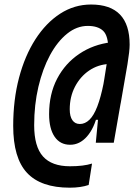

<svg xmlns="http://www.w3.org/2000/svg" viewBox="-20 -723 626 867"><path d="M294.9 124.5Q164.6 124.5 102.1 57.6Q39.6 -9.3 39.6 -154.8Q39.6 -272 65.9 -371.8Q92.3 -471.7 140.1 -545.9Q188 -620.1 252 -661.4Q315.9 -702.6 391.1 -702.6Q565.4 -702.6 565.4 -521.5Q565.4 -493.2 555.7 -433.6Q545.9 -374 524.9 -255.9H432.1Q443.8 -322.8 450.9 -365.7Q458 -408.7 461.7 -434.1Q465.3 -459.5 466.8 -473.9Q468.3 -488.3 469.2 -497.6Q469.2 -561.5 445.8 -583.7Q422.4 -606 376.5 -606Q326.7 -606 283 -570.8Q239.3 -535.6 205.8 -473.9Q172.4 -412.1 153.3 -330.8Q134.3 -249.5 134.3 -157.7Q134.3 -61 174.1 -16.6Q213.9 27.8 295.9 27.8Q357.4 27.8 395.5 15.6L380.4 112.3Q344.7 124.5 294.9 124.5ZM296.9 -69.3Q251.5 -69.3 226.6 -105.7Q201.7 -142.1 201.7 -207.5Q201.7 -298.3 238 -367.7Q274.4 -437 337.9 -479.7Q401.4 -522.5 482.4 -532.2L472.2 -434.1Q422.4 -431.6 382.3 -404.3Q342.3 -377 318.6 -331.5Q294.9 -286.1 294.9 -229.5Q294.9 -197.3 306.9 -180.2Q318.8 -163.1 340.8 -163.1Q364.3 -163.1 384 -182.4Q403.8 -201.7 419.4 -242.4Q435.1 -283.2 447.8 -346.7H540.5L493.7 -78.6H412.6L426.8 -227.5L454.6 -182.1H399.4L421.4 -211.9Q405.8 -144 372.8 -106.7Q339.8 -69.3 296.9 -69.3Z"/></svg>

Font: Cascadia Mono Medium
Style: Italic
Weight: 500
Italic angle: -10°
Monospace: yes
Designer: Aaron Bell
Foundry: Saja Typeworks
Version: Version 2407.024